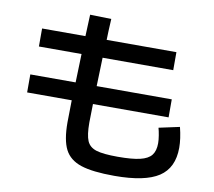

<svg xmlns="http://www.w3.org/2000/svg" viewBox="-90 -910 1179 1060"><g transform="rotate(10 500.0 -379.5)"><path d="M311 -199 313 -323H63V-424H317Q318 -474 322 -584H83V-685H326L331 -806L450 -803Q446 -731 445 -685H836V-584H440Q436 -474 435 -424H856V-323H432L430 -219Q430 -149 444 -116.5Q458 -84 496.5 -72Q535 -60 617 -60Q697 -60 741.5 -70.5Q786 -81 805 -105Q824 -129 824 -172Q824 -190 820 -215Q816 -240 811 -257L927 -282Q943 -218 943 -168Q943 -55 865.5 -4Q788 47 617 47Q494 47 429 25.5Q364 4 337.5 -48Q311 -100 311 -199Z"/></g></svg>

Font: Enso SemiBold
Style: Regular
Weight: 600
Designer: Coji Morishita
Foundry: UNDERFOREST DESIGN
Version: Version 1.000